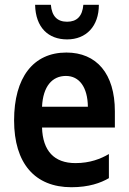

<svg xmlns="http://www.w3.org/2000/svg" viewBox="-20 -774 540 804"><path d="M261 -609C341 -609 394 -664 394 -754H329C325 -705 301 -683 261 -683C220 -683 197 -706 193 -754H127C129 -658 183 -609 261 -609ZM279 10C352 10 402 -8 436 -28V-129C402 -109 357 -91 296 -91C207 -91 159 -142 156 -240H461V-308C461 -466 384 -554 258 -554C119 -554 39 -449 39 -270C39 -90 126 10 279 10ZM156 -327C160 -413 199 -456 256 -456C312 -456 347 -409 348 -327Z"/></svg>

Font: Noto Sans Mono ExtraCondensed SemiBold
Style: Regular
Weight: 600
Width: 2
Designer: Monotype Design Team
Foundry: Monotype Imaging Inc.
Version: Version 2.014